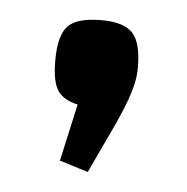

<svg xmlns="http://www.w3.org/2000/svg" viewBox="-32 -362 293 301"><g transform="rotate(5 115.0 -211.5)"><path d="M116 -92 71 -106 91 -196Q68 -201 59 -215Q50 -229 50 -262Q50 -301 64 -316Q78 -331 117 -331Q152 -331 166 -316Q180 -301 180 -262Q180 -250 177.5 -238Q175 -226 169.5 -210.5Q164 -195 154 -173Z"/></g></svg>

Font: Changa ExtraLight
Style: Regular
Weight: 400
Version: Version 3.002; ttfautohint (v1.8.2)